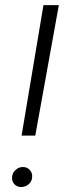

<svg xmlns="http://www.w3.org/2000/svg" viewBox="-20 -731 264 755"><path d="M118.7 -197.8H64.9L150.9 -710.9H211.4ZM27.3 -34.2Q28.3 -50.8 41 -62.5Q53.7 -74.2 68.8 -74.2Q85.9 -74.7 96.9 -63Q107.9 -51.3 106.4 -34.2Q105.5 -18.1 93.3 -7.1Q81.1 3.9 64.5 4.4Q47.9 4.9 37.1 -6.1Q26.4 -17.1 27.3 -34.2Z"/></svg>

Font: TypoPRO Roboto
Style: Italic
Weight: 300
Italic angle: -12°
Designer: Google
Version: Version 2.136; 2016